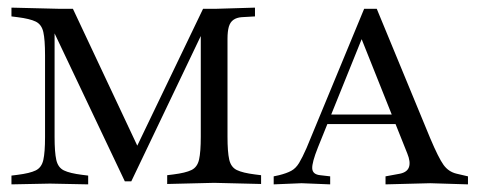

<svg xmlns="http://www.w3.org/2000/svg" viewBox="-20 -480 1250 503"><path d="M10 3V-20L26 -22Q58 -26 73.5 -33.5Q89 -41 93.5 -61Q98 -81 98 -121V-335Q98 -376 93.5 -396Q89 -416 73.5 -423.5Q58 -431 26 -435L10 -437V-460L133 -457H171L353 -70H326L512 -457H547L648 -460V-437L613 -435Q600 -434 591.5 -428Q583 -422 579.5 -410Q576 -398 576 -378V-122Q576 -82 580.5 -62Q585 -42 600.5 -34.5Q616 -27 648 -23L664 -21V2L541 -1L418 2V-21L434 -23Q466 -27 481.5 -34.5Q497 -42 501.5 -62Q506 -82 506 -122V-420L521 -417L324 -5H307L109 -422L123 -425V-121Q123 -81 127.5 -61Q132 -41 147.5 -33.5Q163 -26 195 -22L211 -20V3L111 1Z M697 3V-18L711 -21Q731 -26 743 -32.5Q755 -39 763.5 -53Q772 -67 783 -92L934 -457H967L1107 -118Q1129 -66 1142 -48Q1155 -30 1176 -25L1206 -18V3L1107 0L990 3V-18L1028 -25Q1047 -29 1051.5 -42.5Q1056 -56 1047 -78L916 -406H939L813 -94Q797 -54 798 -38.5Q799 -23 819 -21L845 -18V3L770 0ZM829 -155 840 -180H1013L1022 -155Z"/></svg>

Font: Baskervville SC
Style: Regular
Weight: 400
Designer: Alexis Faudot, Rémi Forte, Morgane Pierson, Rafael Ribas, Tanguy Vanlaeys, Rosalie Wagner, Thomas Huot-Marchand
Foundry: ANRT
Version: Version 1.100